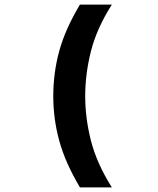

<svg xmlns="http://www.w3.org/2000/svg" viewBox="-20 -718 690 836"><path d="M328 98Q264 -10 238 -105Q212 -200 212 -299Q212 -401 238 -496Q264 -591 328 -698H467Q401 -594 376 -495Q351 -396 351 -299Q351 -204 376 -105.5Q401 -7 467 98Z"/></svg>

Font: Azeret Mono SemiBold
Style: Regular
Weight: 600
Designer: Martin Vácha
Foundry: Displaay
Version: Version 1.002